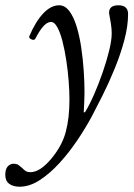

<svg xmlns="http://www.w3.org/2000/svg" viewBox="-69 -436 507 727"><path d="M5 271Q-19 271 -34 260Q-49 249 -49 226Q-49 204 -39.5 194Q-30 184 -18 184Q-6 184 0.5 188.5Q7 193 15 200Q22 208 29 212Q36 216 46 216Q83 216 126 164Q166 116 180 63.5Q194 11 194 -59Q194 -90 191 -129Q188 -168 182 -207.5Q176 -247 167.5 -280Q159 -313 148 -333Q137 -353 124 -353Q111 -353 96.5 -338Q82 -323 65 -290Q61 -282 50 -287Q39 -292 42 -299Q66 -355 95 -385.5Q124 -416 155 -416Q177 -416 193.5 -394Q210 -372 221 -336Q232 -300 238.5 -256.5Q245 -213 248 -168.5Q251 -124 251 -86Q251 -68 250 -49.5Q249 -31 248 -11H253Q270 -39 287.5 -79Q305 -119 320 -162.5Q335 -206 344.5 -245Q354 -284 354 -310Q354 -326 351 -346Q348 -366 344 -386Q343 -416 379 -416Q416 -416 416 -383Q416 -337 401.5 -283Q387 -229 365 -175.5Q343 -122 319.5 -75Q296 -28 279 4Q256 47 224.5 94Q193 141 156.5 181Q120 221 81.5 246Q43 271 5 271Z"/></svg>

Font: Junicode SmExp
Style: Italic
Weight: 400
Width: 6
Italic angle: -11°
Designer: Peter S. Baker
Version: Version 2.205; ttfautohint (v1.8.4)